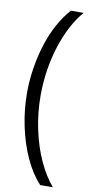

<svg xmlns="http://www.w3.org/2000/svg" viewBox="-104 -834 495 1041"><g transform="rotate(10 143.0 -313.0)"><path d="M198 167Q149 114 114 37Q79 -40 60 -130.5Q41 -221 41 -313Q41 -383 52 -451.5Q63 -520 83 -583Q103 -646 132.5 -699.5Q162 -753 198 -793H268Q233 -753 205 -699.5Q177 -646 157 -583Q137 -520 126.5 -451.5Q116 -383 116 -313Q116 -216 135.5 -125Q155 -34 189.5 41Q224 116 268 167Z"/></g></svg>

Font: Mona Sans SemiCondensed
Style: Regular
Weight: 400
Width: 4
Designer: Deni Anggara
Foundry: GitHub
Version: Version 2.000